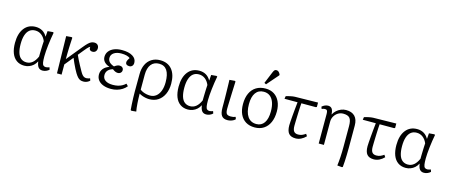

<svg xmlns="http://www.w3.org/2000/svg" viewBox="-56 -1550 5927 2531"><g transform="rotate(15 2907.0 -284.0)"><path d="M248 14Q187 14 143 -17Q99 -48 76.5 -106Q54 -164 54 -246Q54 -374 110.5 -447Q167 -520 266 -520Q318 -520 357.5 -497Q397 -474 421 -430H423L429 -506L501 -512L512 -506Q504 -464 497 -418.5Q490 -373 485 -328.5Q480 -284 477 -244.5Q474 -205 474 -174Q474 -122 478.5 -93Q483 -64 495.5 -52.5Q508 -41 530 -41Q538 -41 550 -44Q562 -47 577 -52L587 -22Q571 -6 547 4Q523 14 499 14Q461 14 441 -10.5Q421 -35 414 -87H412Q396 -55 371 -32.5Q346 -10 314.5 2Q283 14 248 14ZM266 -36Q311 -36 346.5 -65Q382 -94 408 -153Q408 -173 408.5 -198Q409 -223 410 -252Q411 -281 412 -310Q413 -339 415 -365Q394 -416 357 -444Q320 -472 273 -472Q226 -472 194.5 -447Q163 -422 146.5 -373Q130 -324 130 -252Q130 -181 145 -132.5Q160 -84 191 -60Q222 -36 266 -36Z M1055 14Q1031 14 1012.5 6.5Q994 -1 977 -19.5Q960 -38 941 -69Q930 -87 913 -119.5Q896 -152 879.5 -189Q863 -226 851 -255L756 -139V0H693L683 -506L756 -512L767 -506Q765 -468 763 -435Q761 -402 760 -368.5Q759 -335 758 -297Q757 -259 757 -212L929 -422Q961 -461 983 -482Q1005 -503 1024 -511.5Q1043 -520 1065 -520Q1094 -520 1111 -503Q1128 -486 1128 -458Q1128 -431 1112.5 -414Q1097 -397 1070 -397Q1045 -397 1033 -412.5Q1021 -428 1027 -451Q1022 -451 1011.5 -443Q1001 -435 987.5 -420Q974 -405 957 -384L895 -308Q908 -279 923 -248.5Q938 -218 956 -184.5Q974 -151 997 -110Q1012 -83 1025 -67.5Q1038 -52 1052 -45.5Q1066 -39 1083 -39Q1093 -39 1107 -42.5Q1121 -46 1132 -50L1142 -21Q1131 -10 1117 -2Q1103 6 1087.5 10Q1072 14 1055 14Z M1432 14Q1371 14 1325.5 -3.5Q1280 -21 1255.5 -53.5Q1231 -86 1231 -131Q1231 -176 1259.5 -210.5Q1288 -245 1338 -261V-262Q1291 -278 1266 -306Q1241 -334 1241 -373Q1241 -417 1266.5 -450Q1292 -483 1337.5 -501Q1383 -519 1444 -519Q1536 -519 1589 -486.5Q1642 -454 1642 -397Q1642 -370 1627 -354Q1612 -338 1587 -338Q1564 -338 1550.5 -348.5Q1537 -359 1537 -378Q1537 -386 1539.5 -394.5Q1542 -403 1548.5 -414.5Q1555 -426 1566 -443Q1547 -458 1516.5 -465.5Q1486 -473 1447 -473Q1384 -473 1346 -447Q1308 -421 1308 -377Q1308 -344 1329.5 -321Q1351 -298 1395 -283Q1418 -300 1434 -306.5Q1450 -313 1466 -313Q1489 -313 1504 -299.5Q1519 -286 1519 -264Q1519 -242 1503.5 -227.5Q1488 -213 1464 -213Q1448 -213 1430 -220.5Q1412 -228 1392 -244Q1349 -232 1326 -206Q1303 -180 1303 -141Q1303 -95 1339.5 -69.5Q1376 -44 1442 -44Q1478 -44 1509 -51Q1540 -58 1566 -72Q1592 -86 1613 -106L1640 -78Q1617 -49 1584.5 -28.5Q1552 -8 1513.5 3Q1475 14 1432 14Z M1769 222 1757 216Q1754 184 1751.5 141Q1749 98 1747.5 52.5Q1746 7 1746 -32L1747 -272Q1747 -347 1773.5 -403Q1800 -459 1849.5 -489.5Q1899 -520 1965 -520Q2069 -520 2126 -451.5Q2183 -383 2183 -258Q2183 -176 2154.5 -114.5Q2126 -53 2075 -19.5Q2024 14 1955 14Q1933 14 1906 9Q1879 4 1855.5 -5Q1832 -14 1817 -24H1815Q1815 7 1816.5 40Q1818 73 1820 106Q1822 139 1825.5 167.5Q1829 196 1833 216ZM1953 -35Q2000 -35 2034.5 -62Q2069 -89 2088 -139Q2107 -189 2107 -257Q2107 -364 2071 -418Q2035 -472 1963 -472Q1892 -472 1853.5 -422.5Q1815 -373 1815 -281V-79Q1830 -66 1852.5 -56Q1875 -46 1901 -40.5Q1927 -35 1953 -35Z M2481 14Q2420 14 2376 -17Q2332 -48 2309.5 -106Q2287 -164 2287 -246Q2287 -374 2343.5 -447Q2400 -520 2499 -520Q2551 -520 2590.5 -497Q2630 -474 2654 -430H2656L2662 -506L2734 -512L2745 -506Q2737 -464 2730 -418.5Q2723 -373 2718 -328.5Q2713 -284 2710 -244.5Q2707 -205 2707 -174Q2707 -122 2711.5 -93Q2716 -64 2728.5 -52.5Q2741 -41 2763 -41Q2771 -41 2783 -44Q2795 -47 2810 -52L2820 -22Q2804 -6 2780 4Q2756 14 2732 14Q2694 14 2674 -10.5Q2654 -35 2647 -87H2645Q2629 -55 2604 -32.5Q2579 -10 2547.5 2Q2516 14 2481 14ZM2499 -36Q2544 -36 2579.5 -65Q2615 -94 2641 -153Q2641 -173 2641.5 -198Q2642 -223 2643 -252Q2644 -281 2645 -310Q2646 -339 2648 -365Q2627 -416 2590 -444Q2553 -472 2506 -472Q2459 -472 2427.5 -447Q2396 -422 2379.5 -373Q2363 -324 2363 -252Q2363 -181 2378 -132.5Q2393 -84 2424 -60Q2455 -36 2499 -36Z M3021 14Q2966 14 2941.5 -19.5Q2917 -53 2917 -128Q2917 -153 2917 -184Q2917 -215 2916.5 -250Q2916 -285 2915.5 -320.5Q2915 -356 2914 -390.5Q2913 -425 2912.5 -455Q2912 -485 2911 -506L2983 -512L2994 -506Q2993 -472 2991 -429.5Q2989 -387 2987.5 -342Q2986 -297 2984.5 -255.5Q2983 -214 2982 -181Q2981 -148 2981 -130Q2981 -80 2996 -62Q3011 -44 3052 -44Q3071 -44 3085 -46.5Q3099 -49 3117 -56L3127 -26Q3116 -14 3099 -5Q3082 4 3062 9Q3042 14 3021 14Z M3392 14Q3321 14 3270.5 -17Q3220 -48 3193 -106Q3166 -164 3166 -245Q3166 -331 3194.5 -392.5Q3223 -454 3276.5 -486.5Q3330 -519 3404 -519Q3471 -519 3520 -488Q3569 -457 3596 -399.5Q3623 -342 3623 -264Q3623 -178 3595 -115.5Q3567 -53 3515.5 -19.5Q3464 14 3392 14ZM3403 -35Q3472 -35 3509.5 -89.5Q3547 -144 3547 -245Q3547 -318 3528.5 -368.5Q3510 -419 3475.5 -445.5Q3441 -472 3391 -472Q3319 -472 3280.5 -418.5Q3242 -365 3242 -264Q3242 -155 3283.5 -95Q3325 -35 3403 -35ZM3392 -574 3367 -587 3433 -747Q3442 -769 3451 -779.5Q3460 -790 3477 -790Q3494 -790 3506.5 -780Q3519 -770 3531 -747V-734Z M3951 14Q3887 14 3857.5 -21Q3828 -56 3828 -132Q3828 -150 3830.5 -184Q3833 -218 3836.5 -262.5Q3840 -307 3845 -356Q3850 -405 3855 -453H3677L3683 -490Q3695 -494 3710 -498Q3725 -502 3742 -505.5Q3759 -509 3775 -511.5Q3791 -514 3803 -514L4117 -519V-459L4105 -453H3907Q3905 -433 3903.5 -402.5Q3902 -372 3900.5 -336.5Q3899 -301 3898 -265Q3897 -229 3896 -197Q3895 -165 3895 -143Q3895 -91 3913 -67.5Q3931 -44 3971 -44Q4002 -44 4026 -54.5Q4050 -65 4072 -81L4091 -52Q4060 -20 4024.5 -3Q3989 14 3951 14Z M4641 222 4577 216Q4580 192 4583 161.5Q4586 131 4588 97Q4590 63 4591 27.5Q4592 -8 4592 -45V-324Q4592 -402 4567 -433Q4542 -464 4477 -464Q4438 -464 4406 -444Q4374 -424 4355 -391Q4336 -358 4336 -317V0H4265V-405Q4265 -436 4257 -448.5Q4249 -461 4228 -461Q4209 -461 4184 -450L4174 -479Q4192 -495 4213.5 -504.5Q4235 -514 4257 -514Q4292 -514 4309.5 -490.5Q4327 -467 4329 -415H4331Q4348 -447 4374 -470Q4400 -493 4433 -506.5Q4466 -520 4501 -520Q4580 -520 4621.5 -477Q4663 -434 4663 -351V-52Q4663 -1 4661.5 46.5Q4660 94 4658 137Q4656 180 4652 216Z M5019 14Q4955 14 4925.5 -21Q4896 -56 4896 -132Q4896 -150 4898.5 -184Q4901 -218 4904.5 -262.5Q4908 -307 4913 -356Q4918 -405 4923 -453H4745L4751 -490Q4763 -494 4778 -498Q4793 -502 4810 -505.5Q4827 -509 4843 -511.5Q4859 -514 4871 -514L5185 -519V-459L5173 -453H4975Q4973 -433 4971.5 -402.5Q4970 -372 4968.5 -336.5Q4967 -301 4966 -265Q4965 -229 4964 -197Q4963 -165 4963 -143Q4963 -91 4981 -67.5Q4999 -44 5039 -44Q5070 -44 5094 -54.5Q5118 -65 5140 -81L5159 -52Q5128 -20 5092.5 -3Q5057 14 5019 14Z M5453 14Q5392 14 5348 -17Q5304 -48 5281.5 -106Q5259 -164 5259 -246Q5259 -374 5315.5 -447Q5372 -520 5471 -520Q5523 -520 5562.5 -497Q5602 -474 5626 -430H5628L5634 -506L5706 -512L5717 -506Q5709 -464 5702 -418.5Q5695 -373 5690 -328.5Q5685 -284 5682 -244.5Q5679 -205 5679 -174Q5679 -122 5683.5 -93Q5688 -64 5700.5 -52.5Q5713 -41 5735 -41Q5743 -41 5755 -44Q5767 -47 5782 -52L5792 -22Q5776 -6 5752 4Q5728 14 5704 14Q5666 14 5646 -10.5Q5626 -35 5619 -87H5617Q5601 -55 5576 -32.5Q5551 -10 5519.5 2Q5488 14 5453 14ZM5471 -36Q5516 -36 5551.5 -65Q5587 -94 5613 -153Q5613 -173 5613.5 -198Q5614 -223 5615 -252Q5616 -281 5617 -310Q5618 -339 5620 -365Q5599 -416 5562 -444Q5525 -472 5478 -472Q5431 -472 5399.5 -447Q5368 -422 5351.5 -373Q5335 -324 5335 -252Q5335 -181 5350 -132.5Q5365 -84 5396 -60Q5427 -36 5471 -36Z"/></g></svg>

Font: Literata 18pt Light
Style: Regular
Weight: 300
Designer: Latin by Veronika Burian and Jose Scaglione. Greek by Irene Vlachou. Cyrillic by Vera Evstafieva.
Foundry: TypeTogether
Version: Version 3.103;gftools[0.9.29]